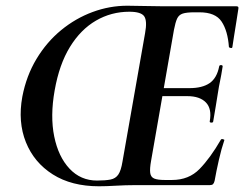

<svg xmlns="http://www.w3.org/2000/svg" viewBox="-20 -647 853 671"><path d="M326 4Q230 4 164.5 -37.5Q99 -79 70.5 -150Q42 -221 58 -309Q72 -382 107.5 -441Q143 -500 193.5 -541.5Q244 -583 303.5 -605Q363 -627 425 -627Q450 -627 486.5 -626Q523 -625 554 -625H807Q815 -625 813 -616Q810 -597 806 -571Q802 -545 798 -521Q794 -497 792 -482Q791 -478 785.5 -479.5Q780 -481 780 -483Q776 -539 754.5 -571.5Q733 -604 677 -604H660Q632 -604 618.5 -599.5Q605 -595 599 -582Q593 -569 588 -543L508 -85Q503 -57 505 -42.5Q507 -28 519 -23Q531 -18 556 -18H581Q640 -18 677.5 -56.5Q715 -95 752 -159Q754 -162 759.5 -160.5Q765 -159 764 -157Q754 -128 745 -88.5Q736 -49 730 -15Q728 -7 724.5 -3.5Q721 0 713 0H450Q419 0 385 2Q351 4 326 4ZM319 -16Q348 -16 366 -19.5Q384 -23 393.5 -37Q403 -51 408 -82L487 -531Q495 -574 484 -590Q473 -606 432 -606Q369 -606 315.5 -575Q262 -544 224.5 -483Q187 -422 171 -331Q155 -241 169.5 -170Q184 -99 223 -57.5Q262 -16 319 -16ZM725 -222Q724 -218 718 -218.5Q712 -219 713 -223Q721 -267 699.5 -289Q678 -311 635 -311H502L505 -339H642Q687 -339 712.5 -356.5Q738 -374 746 -415Q747 -420 753 -419.5Q759 -419 758 -414Q753 -382 749 -363.5Q745 -345 742 -325Q738 -300 734 -275.5Q730 -251 725 -222Z"/></svg>

Font: Cormorant Light
Style: Italic
Weight: 300
Italic angle: -10°
Designer: Christian Thalmann (Catharsis Fonts)
Foundry: Catharsis Fonts
Version: Version 4.000